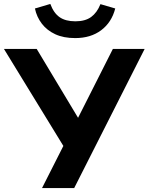

<svg xmlns="http://www.w3.org/2000/svg" viewBox="-40 -953 753 973"><path d="M173 0 294 -239 293 -194 -20 -705H146L367 -337H346L532 -705H693L336 0ZM341 -760Q282 -760 240 -779.5Q198 -799 172 -833Q146 -867 137 -910L215 -933Q232 -887 262 -866Q292 -845 342 -845Q392 -845 422 -867Q452 -889 469 -932L544 -910Q526 -840 473 -800Q420 -760 341 -760Z"/></svg>

Font: Nunito Sans 11pt ExtraBold
Style: Regular
Weight: 800
Version: Version 3.101;gftools[0.9.27]